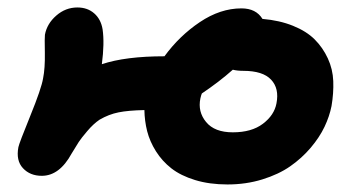

<svg xmlns="http://www.w3.org/2000/svg" viewBox="-20 -511 948 509"><path d="M583 -22Q535.2 -22 497.1 -33.7Q459 -45.4 434.3 -64.7Q409.7 -84 393.3 -110.1Q377 -136.2 370.1 -163.3Q363.3 -190.4 362.8 -219.2Q319.8 -218.3 294.2 -213.1Q268.6 -208 244.1 -193.8Q227.5 -182.6 211.2 -163.3Q194.8 -144 188.7 -134.5Q182.6 -125 169.9 -104Q137.7 -44.9 90.8 -44.9Q59.6 -44.9 40.8 -65.2Q22 -85.4 28.8 -121.1Q30.8 -131.3 60.3 -203.9Q89.8 -276.4 94.2 -303.2Q99.6 -329.6 98.9 -371.1Q98.1 -412.6 99.1 -418.9Q104.5 -448.2 129.2 -469.7Q153.8 -491.2 185.1 -491.2Q211.9 -491.2 229.7 -475.6Q247.6 -460 252 -433.1Q257.3 -396.5 250 -340.8Q312.5 -361.8 416 -361.8Q455.6 -416 509.8 -452.4Q564 -488.8 620.1 -488.8Q658.7 -488.8 675.8 -460.9Q721.2 -457 756.8 -442.6Q792.5 -428.2 814.2 -406.5Q835.9 -384.8 849.1 -356.2Q862.3 -327.6 863.5 -295.9Q864.7 -264.2 858.9 -230Q853.5 -202.6 840.3 -174.8Q827.1 -147 803.5 -119.1Q779.8 -91.3 749.3 -70.1Q718.8 -48.8 675.5 -35.4Q632.3 -22 583 -22ZM511.2 -250Q503.9 -214.8 526.4 -187.5Q548.8 -160.2 597.2 -160.2Q647 -160.2 677 -182.9Q707 -205.6 712.9 -236.8Q720.7 -276.4 698.7 -299.8Q676.8 -323.2 625 -323.2Q608.9 -323.2 597.2 -326.2Q561.5 -294.4 515.1 -263.2Q513.2 -258.8 511.2 -250Z"/></svg>

Font: Shantell Sans Irregular
Style: Bold Italic
Weight: 700
Italic angle: -11.31°
Designer: Stephen Nixon, Anya Danilova, Shantell Martin
Foundry: Arrow Type
Version: Version 1.006;[9816181b4]